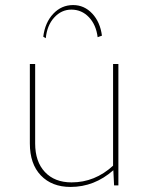

<svg xmlns="http://www.w3.org/2000/svg" viewBox="-20 -733 595 759"><path d="M161 -582 151 -588Q158 -644 190.5 -678.5Q223 -713 269 -713Q313 -713 344.5 -679.5Q376 -646 383 -592L366 -586Q360 -635 331.5 -665Q303 -695 262 -695Q223 -695 194.5 -664Q166 -633 161 -582ZM259 6Q185 6 141.5 -39.5Q98 -85 98 -166V-480H119V-166Q119 -94 157.5 -53Q196 -12 263 -12Q355 -12 427 -78V-480H448V0H431L428 -60Q353 6 259 6Z"/></svg>

Font: Cantarell Thin
Style: Regular
Weight: 100
Designer: Dave Crossland, Nikolaus Waxweiler, Florian Fecher, Jacques Le Bailly, Eben Sorkin, Alexei Vanyashin, Alexios Zavras, Em
Version: Version 0.303